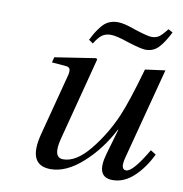

<svg xmlns="http://www.w3.org/2000/svg" viewBox="-79 -756 801 842"><g transform="rotate(10 322.0 -335.0)"><path d="M126 -450 132 -474 314 -502 319 -497 223 -128Q200 -40 248 -40Q305 -40 364 -112Q423 -184 462 -274Q491 -342 533 -490L622 -502L515 -94Q501 -40 528 -40Q558 -40 620 -146L644 -131Q615 -70 571.5 -29Q528 12 477 12Q400 12 431 -96L464 -210H462Q414 -117 342 -52.5Q270 12 201 12Q96 12 134 -133L203 -397Q210 -420 207.5 -432Q205 -444 188 -445ZM269 -576Q280 -598 287 -609.5Q294 -621 308 -639Q322 -657 340 -665.5Q358 -674 381 -674Q409 -674 460 -655Q519 -636 536 -636Q556 -636 569 -645Q582 -654 604 -682L624 -671Q599 -622 576.5 -599Q554 -576 520 -576Q501 -576 440 -595Q385 -614 360 -614Q336 -614 320.5 -602.5Q305 -591 288 -563Z"/></g></svg>

Font: Lingua Franca
Style: Italic
Weight: 400
Italic angle: -13°
Version: Version 1.19